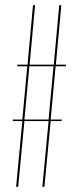

<svg xmlns="http://www.w3.org/2000/svg" viewBox="-20 -719 302 739"><path d="M30 -259H66L85 -464H46L47 -470H86L107 -699H115L94 -470H187L208 -699H216L195 -470H234L233 -464H194L175 -259H218L217 -253H175L151 0H143L167 -253H74L50 0H42L66 -253H29ZM167 -259 186 -464H93L74 -259Z"/></svg>

Font: Moniqa Cond Display
Style: Regular
Weight: 400
Width: 3
Designer: Rajesh Rajput
Foundry: Rajesh Rajput
Version: Version 1.000